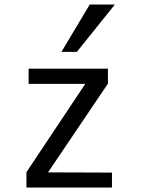

<svg xmlns="http://www.w3.org/2000/svg" viewBox="-20 -845 640 865"><path d="M99.1 0ZM108.9 -535.6H466.3V-468.3L196.3 -68.4L484.4 -67.4V0H99.1V-69.3L364.3 -467.3H108.9ZM256.8 -611.3 384.3 -824.7H497.6L326.2 -611.3Z"/></svg>

Font: Oxygen Mono
Style: Regular
Weight: 400
Designer: Vernon Adams
Foundry: Vernon Adams
Version: Version 0.201; ttfautohint (v0.8) -r 50 -G 200 -x